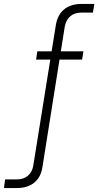

<svg xmlns="http://www.w3.org/2000/svg" viewBox="-76 -750 498 973"><path d="M107 -448 113 -490H347L340 -448ZM-56 203 -50 159H11Q44 159 66 140Q88 121 93 87L207 -623Q216 -676 249.5 -703Q283 -730 336 -730H402L395 -686H334Q301 -686 279.5 -667Q258 -648 252 -614L139 97Q131 149 97 176Q63 203 9 203Z"/></svg>

Font: MuseoModerno ExtraLight
Style: Italic
Weight: 250
Italic angle: -9°
Designer: Pablo Cosgaya, Héctor Gatti, Marcela Romero, and the Authors of The MuseoModerno Project.
Foundry: Omnibus-Type Team
Version: Version 1.003